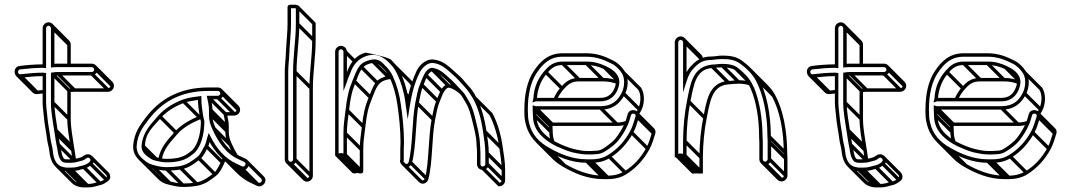

<svg xmlns="http://www.w3.org/2000/svg" viewBox="-20 -708 4634 831"><path d="M168.2 -393.5H167C131 -393.5 101.2 -390.1 69.1 -386.5C65 -386 63 -386.9 61.3 -388.6C55.5 -394.5 57.7 -406.2 67 -407.6C99.2 -411.1 131.2 -414.4 166.1 -414.5C172.5 -412.9 171 -413.5 179.5 -413.4V-586C179.5 -590.9 185.1 -596.5 190 -596.5C194.9 -596.5 200.5 -590.9 200.5 -586V-415.8C209.9 -416.6 220.1 -417.5 230 -417.5H377C383.2 -417.5 387.5 -412.4 387.5 -406C387.5 -400.4 382 -396.5 377 -396.5H231C221.3 -396.5 210 -394.9 200.5 -393.3L200.5 -264C200.5 -221.4 209.4 -179.3 214.6 -142.8L217.1 -127.8C219.9 -111.2 221 -97.1 224.7 -80.4C230 -60.7 229.8 -31.2 244.1 -13.4C249.9 -5.6 258.5 -3.5 269 -3.5H288C308.6 -3.5 320 -9.8 334.5 -12.6C352.4 -16.4 357.3 -33.1 367.9 -22.4C382.7 -7.8 347.2 6.1 340.4 7.7C318.4 12.1 311.6 17.5 288 17.5H267.3C225.8 13.6 212.3 -13.2 208.5 -55.7C206.5 -75.2 200.5 -90.8 198.5 -107.9C194.3 -142.5 187.2 -172.1 184.5 -207.6C183.1 -225.3 179.5 -246.8 179.5 -264V-392.4L172.1 -392.5C171.9 -392.5 169.2 -393.2 168.2 -393.5ZM377 -432.5H230C225.1 -432.5 220.5 -432.4 215.5 -432.1V-586C215.5 -599.6 203.6 -611.5 190 -611.5C176.4 -611.5 164.5 -599.6 164.5 -586V-429.5C128.1 -429.2 97.5 -426.6 65.1 -422.5C31.3 -418.2 39.4 -367.1 71 -371.6C102.1 -375 129.4 -378.3 164.5 -378.5V-264C164.5 -245 168.2 -223.2 169.5 -206.4C172.3 -169.7 179.6 -139.5 183.6 -106.1C185.9 -86.8 191.9 -71 193.5 -54.3C197.9 -6.2 217.7 27.6 266.7 32.5H288C314.5 32.5 324 26.5 343.6 22.3C358.1 19.2 366.5 11.6 375 6.4C397.2 -7.5 383.7 -36.3 366 -39.8C348.1 -43.4 337.9 -28.9 331.3 -27.3C314.7 -23.2 305 -18.5 288 -18.5H269C260.5 -18.5 259.2 -19.1 257.3 -20.9C245.9 -32.4 245.8 -60 239.3 -83.8C235.8 -99.3 234.8 -112.9 231.9 -130.2L229.4 -145.1C224.2 -181.9 215.5 -223.6 215.5 -264L215.5 -380.5C220.1 -381.1 226.1 -381.5 231 -381.5H377C391 -381.5 402.5 -393.8 402.5 -407.5C402.5 -421.4 390.7 -432.5 377 -432.5ZM244.7 -12.7 248.8 -8.5 259.5 -19.2 255.3 -23.3ZM226.7 -76.7 296.6 -6.8 307.2 -17.4 237.3 -87.3ZM219.2 -123.7 289.9 -53 300.5 -63.6 229.8 -134.3ZM216.7 -138.7 287.4 -68 298 -78.6 227.3 -149.3ZM202.7 -258.7 273.4 -188 284 -198.6 213.3 -269.3ZM202.7 -381.7 273.4 -311 284 -321.6 213.3 -392.3ZM225.7 -383.7 296.4 -313 307 -323.6 236.3 -394.3ZM371.7 -383.7 442.4 -313 453 -323.6 382.3 -394.3ZM389.7 -402.2 460.4 -331.5 471 -342.1 400.3 -412.8ZM202.7 -580.7 273.4 -510 284 -520.6 213.3 -591.3ZM64.7 -373.7 135.4 -303 146 -313.6 75.3 -384.3ZM161.7 -380.7 166.7 -375.7 177.3 -386.3 172.3 -391.3ZM261.7 30.3 332.4 101 343 90.4 272.3 19.7ZM282.7 30.3 353.4 101 364 90.4 293.3 19.7ZM336.7 20.3 407.4 91 418 80.4 347.3 9.7ZM365.7 5.3 436.4 76 447 65.4 376.3 -5.3ZM367.9 -22.4 438.7 48.3C453.3 63 417.9 76.8 411.1 78.4C389.1 82.8 382.3 88.2 358.7 88.2H338C319.6 88.2 309 81.1 300.3 72.4L229.6 1.7L219 12.3L289.7 83C301.5 94.8 317 101.2 337.4 103.2H358.7C385.2 103.2 394.7 97.2 414.3 93C428.8 90 437.2 82.3 445.7 77.1C461.4 67.2 459.2 47.7 449.2 37.7L378.5 -33ZM171.3 -319.1C160.8 -318.1 150.6 -317 139.8 -315.7C135.7 -315.3 133.7 -316.2 132.1 -317.9L61.3 -388.6L50.7 -378L121.5 -307.3C126.3 -302.4 133.7 -299.9 141.7 -300.9C152 -302.1 162.5 -303.2 172.8 -304.2ZM197.2 -593.2 267.9 -522.4C270 -520.3 271.2 -517.5 271.2 -515.3V-425H286.2V-515.3C286.2 -522.3 283 -528.5 278.5 -533L207.8 -603.8ZM271.2 -322.6V-193.3C271.2 -150.7 280.1 -108.6 285.3 -72.1L287.8 -57.1C290.5 -40.8 291.6 -27 295.2 -10.7L309.8 -13.8C306.5 -29 305.5 -42.5 302.6 -59.5L300.1 -74.4C294.9 -111.2 286.2 -152.8 286.2 -193.3V-309.8C290.9 -310.4 296.9 -310.8 301.7 -310.8H447.7C461.7 -310.8 473.2 -323.1 473.2 -336.8C473.2 -343.7 470.3 -349.8 465.9 -354.2L395.2 -424.9L384.6 -414.3L455.3 -343.6C457.2 -341.7 458.2 -339.3 458.2 -336.8C458.2 -331.2 452.7 -325.8 447.7 -325.8H301.7C292 -325.8 280.7 -324.2 271.2 -322.6Z M771.5 -277.1C733.6 -263 692.9 -239.1 666.3 -208.9C634.9 -171.6 597.8 -139.3 592.5 -75.4V-75C592.5 -46.4 616 -32 632.6 -20.9C645.8 -12.1 665.5 -10.4 676.2 -7.7C684.5 -6 693.2 -5.5 701 -5.5C743.2 -5.5 775.4 -12 801.5 -31L821.9 -46.3C851.4 -75.8 864.5 -129.3 864.5 -183V-184.2C859.6 -199 856.3 -225.9 854.4 -240.1C852.5 -251.8 851.5 -266.2 851.5 -284V-292.6C822.6 -288.5 796.2 -286.3 771.5 -277.1ZM836.6 -275.3C836.9 -261.5 838.1 -248.1 839.6 -237.9C841.5 -224.9 843.8 -200.5 849.5 -181.8C849.1 -131.4 836.5 -82.6 812.1 -57.7L792.5 -43C770.3 -26.9 741.8 -20.5 701 -20.5C694 -20.5 688.3 -20.6 679.6 -22.3C667.7 -24.8 646.7 -28.8 641.7 -32.9C627.6 -44.2 607.5 -50.3 607.5 -74.6C607.5 -132.7 644.4 -160.4 677.7 -199.1C700.9 -226.1 739.2 -249 776.5 -262.9C794.5 -269.7 814.8 -272 836.6 -275.3ZM923 -329.5H883C752.8 -329.5 669.7 -275.5 612 -200.6C586.6 -167.5 561.2 -134.8 556.5 -79.6C554 -48.9 568.6 -28.2 583.8 -13C599.3 2.5 613.7 14.9 642.4 21.3C659.6 25.2 679.5 30.5 701 30.5C722.7 30.5 742.6 28.9 762.4 25.4C798.5 18.9 822.4 -0.8 844.6 -18.1C860.6 -30.5 871.7 -54.3 879.7 -71.7C883.5 -78.7 885 -84.5 887.2 -92.8C913.2 -47.1 949.4 -7 998.9 14.8L1021.9 25.8C1053.2 39.3 1071.2 -8.8 1043.1 -20.8L1020.1 -31.8C967.5 -54.4 936.7 -102.6 912.8 -155.1C903.8 -175.1 899.5 -186.6 899.5 -211V-231C899.5 -249.2 896.7 -261.8 893.2 -278.5H923C936.4 -278.5 948.5 -289.3 948.5 -303.5C948.5 -317.3 936.9 -329.5 923 -329.5ZM884.5 -231V-211C884.5 -184.5 890 -169.3 899.2 -148.9C924 -94.2 958 -42.1 1013.9 -18.2L1036.9 -7.2C1049.8 -1.7 1038.9 16.8 1028.1 12.2L1005.1 1.2C952.8 -21.9 917.1 -65.5 891.7 -116.3L883.6 -132.5L877.9 -115.4C873.2 -101.2 871.3 -87.7 866.4 -78.6C857.4 -61.9 847 -39.4 835.4 -29.9C812.6 -12.8 791.4 4.9 759.7 10.6C740.9 14 722.1 15.5 701 15.5C681.2 15.5 663.2 11.7 646.1 6.8C626.2 1.8 617.8 -3.7 602.7 -15.9C585 -30.1 569.3 -48.7 571.5 -78.4C576.1 -129 598.4 -158.2 623.9 -191.4C679.3 -263.4 757.4 -314.5 883 -314.5H923C928.3 -314.5 933.5 -308.8 933.5 -303.5C933.5 -298.3 928.6 -293.5 923 -293.5H874.8C879.1 -272.4 884.5 -252.9 884.5 -231ZM900.7 -146.7 971.4 -76 982 -86.6 911.3 -157.3ZM886.7 -205.7 957.4 -135 968 -145.6 897.3 -216.3ZM886.7 -225.7 957.4 -155 968 -165.6 897.3 -236.3ZM878.7 -280.7 949.4 -210 960 -220.6 889.3 -291.3ZM917.7 -280.7 988.4 -210 999 -220.6 928.3 -291.3ZM935.7 -298.2 1006.4 -227.5 1017 -238.1 946.3 -308.8ZM638.7 19.3 709.4 90 720 79.4 649.3 8.7ZM695.7 28.3 766.4 99 777 88.4 706.3 17.7ZM755.7 23.3 826.4 94 837 83.4 766.3 12.7ZM834.7 -18.7 905.4 52 916 41.4 845.3 -29.3ZM867.7 -69.7 938.4 1 949 -9.6 878.3 -80.3ZM996.7 13.3 1067.4 84 1078 73.4 1007.3 2.7ZM1019.7 24.3 1090.4 95 1101 84.4 1030.3 13.7ZM594.7 -69.7 649.8 -14.6 660.4 -25.2 605.3 -80.3ZM666.7 -198.7 737.4 -128 748 -138.6 677.3 -209.3ZM768.7 -264.7 839.4 -194 850 -204.6 779.3 -275.3ZM850.6 -208.7C847.8 -207.9 845 -207.1 842.2 -206.4C804.9 -190.6 763.7 -168.4 737 -138.2C707.4 -103 674.4 -73.4 664.9 -17.5L679.7 -15C688.3 -65.6 717.5 -92.4 748.4 -128.4C771.6 -155.4 810.4 -177 847.2 -192.2C848.7 -192.8 852.1 -193.6 854.4 -194.2ZM1040.1 -5.1 1110.8 65.6C1118.6 73.4 1108 86.8 1098.8 82.9L1075.8 71.9C1053 61 1032.9 47.5 1015.4 30L944.7 -40.7L934.1 -30.1L1004.8 40.6C1023.4 59.2 1045.1 74.8 1069.6 85.5L1092.6 96.5C1116.1 106.6 1142.2 75.8 1121.4 55L1050.7 -15.7ZM943.4 -26C941.6 -19 939.8 -12.8 937.1 -7.9C928.1 8.8 917.7 31.3 906.1 40.8C883.3 57.9 862.1 75.6 830.4 81.3C811.6 84.7 792.8 86.2 771.7 86.2C751.8 86.2 733.9 81.3 716.4 77.4C697.3 73.2 688.2 65.3 673.5 55L603.3 -15.3L592.7 -4.7L663.9 66.5C676.4 79 688.3 86.4 713.1 92C730.3 96 750.2 101.2 771.7 101.2C793.4 101.2 813.4 99.6 833.1 96.1C869.2 89.6 893.1 69.9 915.3 52.6C931.3 40.2 942.4 16.4 950.4 -1C954.1 -7.8 956.1 -15 958 -22.2ZM955.2 -160.3 955.2 -140.3C955.2 -113.8 960.7 -98.6 969.9 -78.2C977.8 -60.8 986.6 -43.8 996.7 -27.8L1009.3 -35.9C999.7 -51 991.2 -67.5 983.5 -84.4C974.6 -104.4 970.2 -115.9 970.2 -140.3L970.2 -160.3C970.2 -178.4 967.4 -191.1 963.9 -207.8H993.7C1007.1 -207.8 1019.2 -218.6 1019.2 -232.8C1019.2 -240 1016 -246.5 1011.4 -251.2L940.6 -321.9L930 -311.3L1000.8 -240.6C1002.9 -238.4 1004.2 -235.5 1004.2 -232.8C1004.2 -227.6 999.3 -222.8 993.7 -222.8H945.5C949.8 -201.7 955.2 -182.2 955.2 -160.3Z M1227.5 -18V-397C1227.5 -419.7 1230.3 -439.6 1231.5 -462.6L1233.5 -500.6C1235.3 -534.9 1239.5 -569.6 1239.5 -604V-672.1C1242.8 -672.4 1245.5 -672.5 1250 -672.5C1254.5 -672.5 1259.6 -672.2 1260.5 -672.1L1260.5 -604C1260.5 -535.6 1248.5 -466.9 1248.5 -397L1248.5 -18C1248.5 -13.1 1242.9 -7.5 1238 -7.5C1233.1 -7.5 1227.5 -13.1 1227.5 -18ZM1238 7.5C1251.6 7.5 1263.5 -4.4 1263.5 -18L1263.5 -397C1263.5 -465.2 1275.5 -533.9 1275.5 -604L1275.5 -680.5C1268.6 -687.5 1262.9 -687.5 1250 -687.5C1242.8 -687.5 1224.6 -690.6 1224.5 -677V-604C1224.5 -570.8 1220.4 -536.3 1218.5 -501.4L1216.5 -463.4C1215.3 -441.2 1212.5 -420.9 1212.5 -397V-18C1212.5 -4.4 1224.4 7.5 1238 7.5ZM1232.7 5.3 1303.4 76 1314 65.4 1243.3 -5.3ZM1250.7 -12.7 1321.4 58 1332 47.4 1261.3 -23.3ZM1250.7 -391.7 1321.4 -321 1332 -331.6 1261.3 -402.3ZM1262.7 -598.7 1333.4 -528 1344 -538.6 1273.3 -609.3ZM1262.7 -671.7 1331.2 -603.2 1331.2 -533.3C1331.2 -464.9 1319.2 -396.2 1319.2 -326.3L1319.2 52.7C1319.2 57.6 1313.6 63.2 1308.7 63.2C1306.5 63.2 1303.7 62 1301.6 59.9L1230.8 -10.8L1220.2 -0.2L1291 70.5C1295.5 75 1301.7 78.2 1308.7 78.2C1322.3 78.2 1334.2 66.3 1334.2 52.7L1334.2 -326.3C1334.2 -394.5 1346.2 -463.2 1346.2 -533.3L1346.2 -609.4L1273.3 -682.3Z M2044.5 -45V2C2044.5 16.2 2055.2 27.5 2069.5 27.5C2083.5 27.5 2095.5 16.7 2095.5 2V-45C2095.5 -80.5 2089.5 -109.7 2085.4 -140C2078.3 -193.6 2062.4 -248.1 2040.6 -288.5C2034.1 -301.6 2021.3 -322.5 2009.3 -334.4C1998.8 -344.9 1986.9 -361.3 1973.6 -374.6C1970 -378.2 1946 -399.6 1946 -399.6C1923.7 -419.6 1896.1 -447.1 1854.6 -450.5C1821.4 -453.2 1793.8 -424 1783.1 -401.1C1767.5 -367.4 1754.8 -332.1 1745.8 -290C1737.2 -338.4 1717.8 -398 1689.7 -430.9C1684.8 -436.6 1679.4 -442.6 1673.6 -448.4C1659.5 -462.5 1562.1 -480.2 1562.1 -480.2C1518.8 -468.7 1496 -435.9 1481.5 -395.3V-484C1481.5 -498.1 1470 -509.5 1456 -509.5C1442.1 -509.5 1430.5 -498.3 1430.5 -484V-38C1430.5 -23.3 1452.4 -29.6 1456 -30.3C1456 -30.3 1481.5 -21.2 1481.5 -38V-131C1481.5 -169.7 1485.5 -184.2 1490.5 -229.2C1496.6 -284.6 1503.4 -314.5 1519.9 -354.1C1537.4 -396 1542.9 -428.3 1594.1 -435.6C1610.7 -438.3 1615.4 -431.8 1629.1 -420.3C1644.1 -406.5 1657.4 -393 1666.2 -372.9C1683.2 -336.8 1694.3 -296.4 1700.6 -251C1707.7 -199.7 1713.5 -148.1 1713.5 -92.2C1712.8 -80.1 1712.5 -69.5 1712.5 -60V-17C1709 -9.7 1713 -0.4 1720 6.6C1737.2 23.9 1758.3 14.8 1763.2 -3.6C1782.2 -74.8 1777.6 -185.2 1792.4 -260.6C1799.4 -296.4 1802.4 -314.3 1811.9 -338.1C1817.6 -350.6 1824 -369.6 1829.5 -379.3C1833.4 -385.9 1842.2 -398.4 1850.5 -399.5C1876.2 -394.9 1892.9 -378.6 1912 -361.4C1932.9 -344.3 1953.7 -318.7 1971.7 -300.7C1979.5 -292.9 1989.2 -274.1 1996.6 -262.1C2009.3 -241.6 2017.4 -213.3 2024.2 -184.3C2031.5 -152.9 2042.5 -116.3 2042.5 -82V-81.6C2043.8 -70.4 2044.5 -57.3 2044.5 -45ZM1466.5 -484V-313.9L1481 -352.3C1483 -357.6 1485 -363.6 1486.1 -367.5L1496 -391.3C1508.1 -427.5 1530.8 -454.3 1566.2 -465.8C1618.3 -482.8 1652.4 -451.2 1678.3 -421.1C1700.8 -394.8 1719.4 -341.3 1728.7 -299.4C1731.3 -287.7 1733.6 -273.4 1735.6 -256L1744.7 -191.9L1752.4 -241.9C1762 -304 1774.8 -350.9 1796.7 -394.7C1806.2 -412.5 1827.7 -437.4 1853.4 -435.5C1888.4 -432.3 1913.2 -409 1936 -388.4C1956.4 -371.7 1979.6 -345.1 1996.5 -325.9C2006.1 -314.9 2019.4 -295.6 2027.5 -281.2C2049.3 -242.4 2063.6 -190 2070.6 -138C2074.7 -107 2080.5 -78.8 2080.5 -45V2C2080.5 8 2075.9 12.5 2069.5 12.5C2063.3 12.5 2059.5 8.3 2059.5 2V-45C2059.5 -57.5 2057.8 -71.6 2057.5 -82.4C2056.4 -120.8 2046 -157 2038.8 -187.7C2032 -216.9 2023.6 -247 2009.4 -269.9C2002.5 -281 1992.9 -300.8 1982.3 -311.3C1965.1 -328.5 1942.9 -355.9 1921.7 -372.9C1903.5 -389.2 1883.9 -409.5 1851.6 -414.5H1851C1833.6 -414.5 1820.2 -395.3 1816.2 -386.3C1809.1 -373.3 1802.8 -355.6 1798.1 -344C1787.7 -318.3 1784.8 -299.2 1777.6 -263.4C1762.5 -185.4 1766.8 -75 1748.8 -7.4C1746.8 -0.2 1740.7 6.1 1732.2 -2.4C1728.8 -5.6 1725.8 -10.2 1726 -10.5C1726.5 -11.2 1727 -11.9 1727.5 -12.6L1727.5 -60C1727.5 -69.2 1727.8 -79.7 1728.5 -91.6L1728.5 -91.8V-92C1728.5 -149.2 1722.6 -201.3 1715.4 -253C1708.9 -299.7 1697.3 -341.2 1679.8 -379.1C1672 -396.2 1661.8 -409.4 1650.1 -421C1636.1 -435 1620.4 -455.2 1591.8 -450.4C1572 -447.6 1548.8 -438.7 1537 -423.5C1521.9 -404.1 1514.9 -381.1 1506.1 -359.9C1489.1 -319.2 1481.7 -286.5 1475.5 -230.8C1470.7 -187 1466.5 -170.6 1466.5 -131V-43.8C1459.1 -44.7 1459.4 -44.9 1456 -45.7C1453.5 -45.1 1450.6 -44.4 1445.5 -43.8V-484C1445.5 -489.9 1450.3 -494.5 1456 -494.5C1461.7 -494.5 1466.5 -489.8 1466.5 -484ZM1450.7 -32.7 1521.4 38 1532 27.4 1461.3 -43.3ZM1468.7 -32.7 1539.4 38 1550 27.4 1479.3 -43.3ZM1468.7 -125.7 1539.4 -55 1550 -65.6 1479.3 -136.3ZM1477.7 -224.7 1548.4 -154 1559 -164.6 1488.3 -235.3ZM1507.7 -351.7 1578.4 -281 1589 -291.6 1518.3 -362.3ZM1537.7 -413.7 1608.4 -343 1619 -353.6 1548.3 -424.3ZM1587.7 -437.7 1658.4 -367 1669 -377.6 1598.3 -448.3ZM1628.7 -420.7 1647.9 -401.5 1658.5 -412.1 1639.3 -431.3ZM1750.7 -0.2 1821.4 70.5 1832 59.9 1761.3 -10.8ZM1779.7 -256.7 1850.4 -186 1861 -196.6 1790.3 -267.3ZM1799.7 -335.7 1870.4 -265 1881 -275.6 1810.3 -346.3ZM1817.7 -377.7 1888.4 -307 1899 -317.6 1828.3 -388.3ZM1845.7 -401.7 1916.4 -331 1927 -341.6 1856.3 -412.3ZM1911.7 -361.7 1954.7 -318.7 1965.3 -329.3 1922.3 -372.3ZM2082.7 7.3 2153.4 78 2164 67.4 2093.3 -3.3ZM2082.7 -39.7 2153.4 31 2164 20.4 2093.3 -50.3ZM2072.7 -133.7 2143.4 -63 2154 -73.6 2083.3 -144.3ZM1737.7 -251.7 1741.3 -248 1752 -258.7 1748.3 -262.3ZM1730.7 -295.7 1747.1 -279.3 1757.7 -289.9 1741.3 -306.3ZM1468.7 -478.7 1510.3 -437 1521 -447.7 1479.3 -489.3ZM1678.7 -420.7 1749.2 -350.2C1754.1 -345.3 1756.4 -341 1759.9 -335.2L1772.7 -343.1C1768.8 -349.4 1764.6 -355.2 1760.2 -360.4L1689.3 -431.3ZM2028.7 -279.7 2098.6 -209.8C2119.4 -170.5 2134.4 -119 2141.3 -67.3C2145.4 -36.3 2151.2 -8 2151.2 25.7V72.7C2151.2 78.2 2147.2 81.9 2143 82.9L2074.8 14.7L2064.2 25.3L2137.1 98.2H2140.2C2154.2 98.2 2166.2 87.4 2166.2 72.7V25.7C2166.2 -9.8 2160.2 -39 2156.1 -69.3C2149 -123.2 2133 -178.3 2110.8 -218.8L2039.3 -290.3ZM1982.1 -311.5C1966.4 -325.6 1948.8 -339 1922.3 -343.8H1921.7C1904.3 -343.8 1891.4 -324.4 1887 -315.6C1880.3 -302.5 1874 -284.8 1868.9 -273.4C1858.8 -248.1 1855.4 -228.1 1848.3 -192.7C1833.2 -114.7 1837.5 -4.3 1819.5 63.3C1817.6 70.4 1811.4 76.7 1803 68.4L1732.3 -2.3L1721.7 8.3L1792.4 79C1809.6 96.2 1829.7 83 1834 67.1C1853 -4.1 1848.3 -114.5 1863.1 -189.8C1870.1 -225.7 1873.1 -243.6 1882.6 -267.3C1888.3 -279.8 1894.7 -298.9 1900.2 -308.6C1904.1 -315.2 1912.9 -327.7 1921.2 -328.8C1941.6 -325.1 1957.1 -313.7 1972.1 -300.3ZM1675.2 -380.3C1671.3 -380.6 1667 -380.3 1662.6 -379.7C1642.7 -376.8 1619.5 -368 1607.7 -352.8C1592.6 -333.3 1585.6 -310.4 1576.8 -289.2C1559.8 -248.5 1552.5 -215.8 1546.3 -160.1C1541.4 -116.3 1537.2 -99.9 1537.2 -60.3V26.9C1529.8 26 1530.1 25.9 1526.7 25C1525 25.4 1516.2 27.1 1513.2 27.1L1443.7 -42.4L1433.1 -31.8L1503.8 38.9C1511.2 46.3 1523.3 41.1 1526.7 40.4C1526.7 40.4 1552.2 49.5 1552.2 32.7V-60.3C1552.2 -99 1556.2 -113.5 1561.2 -158.5C1567.3 -213.9 1574.1 -243.8 1590.6 -283.4C1608.1 -325.3 1613.6 -357.5 1664.8 -364.9C1668.5 -365.5 1671.3 -365.6 1673.8 -365.3Z M2288.5 -282.1C2288.5 -281.8 2288.3 -280.2 2287.7 -277.8L2284.4 -264.5L2297.4 -268.9C2298.8 -269.4 2299.4 -269.5 2299.4 -269.5H2579C2616.2 -269.5 2640.1 -290.5 2651.8 -316.8C2656.3 -326.9 2661.2 -342.7 2660.5 -355.7C2658.4 -393.1 2623.9 -411.4 2599.7 -422.8C2576.4 -433.7 2551.4 -441.5 2518 -441.5L2415 -441.5C2374.9 -441.5 2354.4 -421.8 2336.3 -400.9C2310.5 -371.1 2291.3 -333.3 2288.5 -282.1ZM2303.8 -284.5C2308.1 -329.8 2323.9 -363.6 2347.7 -391.1C2365.1 -411.3 2380.9 -426.5 2415 -426.5L2518 -426.5C2549.1 -426.5 2571.3 -419.6 2593.3 -409.2C2613.8 -399.6 2645.5 -384.8 2645.5 -355V-354.2C2647.1 -345.9 2641.6 -331 2638.2 -323.2C2628.6 -301 2610.3 -284.5 2579 -284.5ZM2539 -54.5H2519C2513.2 -54.5 2508.4 -54.8 2504 -55.4C2473.6 -59.2 2446.6 -66.6 2421.9 -76.9C2399.5 -86.3 2375.3 -97.4 2358.5 -110C2329.4 -131.8 2301.5 -158.6 2301.5 -208V-208.3C2300.6 -217.1 2300.5 -224.5 2300.5 -233.5H2579C2636 -233.5 2665.7 -263.4 2684.8 -300.7C2698.8 -328.3 2702.4 -369.4 2684.9 -397.9C2673.1 -417.2 2655 -435.4 2634.4 -445.7C2602 -461.9 2567.2 -477.5 2518 -477.5H2415C2349.8 -477.5 2315.5 -437.9 2290.8 -401.2C2262.5 -359.2 2249.5 -302 2249.5 -233C2249.5 -212.7 2249.6 -192.4 2254.7 -175.1C2267.6 -116.7 2304.2 -80.8 2349.8 -55C2394 -30 2451.2 -3.5 2519 -3.5H2539C2572.1 -3.5 2597.8 -10.7 2620.1 -24.7C2662.8 -51.5 2695.3 -87.8 2719.5 -131.3C2731.7 -153.1 2737.7 -176.5 2745.2 -199.8C2748.3 -209.5 2745.3 -218.1 2739.6 -223.8C2728.1 -235.3 2702.9 -235.3 2696.8 -214.2C2692.7 -201.8 2689.3 -186.6 2684.2 -175C2673.3 -150.6 2658.3 -126.3 2642.2 -106.7C2636.3 -99.6 2619.9 -85.2 2609.7 -78.2C2592 -65.9 2581 -55.5 2557 -55.5H2556.5C2551.4 -54.8 2545.6 -54.5 2539 -54.5ZM2285.5 -233C2285.5 -224.8 2286.5 -216.3 2286.5 -207.4C2286.5 -168.8 2303.2 -140.5 2323.8 -119.9C2348.9 -94.8 2380 -77 2416.3 -63C2442.6 -51 2470.9 -44.5 2502 -40.6C2507 -39.9 2512.8 -39.5 2519 -39.5H2539C2545.6 -39.5 2552.8 -40.4 2557.4 -40.5C2588.1 -41.4 2601.5 -55.1 2618 -65.7C2627.7 -72.1 2646.1 -87.6 2653.8 -97.2C2670.9 -117.8 2686.5 -143.4 2697.9 -169C2703.9 -182.5 2707.3 -198.3 2711.1 -209.6C2714.5 -220.9 2734.6 -217.3 2730.8 -204.2C2723 -180.8 2717.6 -157.8 2706.5 -138.7C2683.1 -95.8 2652.7 -62.9 2611.9 -37.3C2593.9 -26 2571 -18.5 2539 -18.5H2519C2455.1 -18.5 2400.5 -43.5 2357.2 -68C2314.8 -92 2281 -124 2269.3 -178.6C2267.7 -187 2265.5 -195.4 2265.5 -206V-206.3L2265.5 -206.5C2264.8 -215.7 2264.5 -224.5 2264.5 -233C2264.5 -299.4 2277.1 -354.6 2303.2 -392.8C2328.5 -429.9 2357.7 -462.5 2415 -462.5H2518C2563.9 -462.5 2595.7 -448.3 2627.6 -432.3C2645.4 -423.4 2661.9 -406.9 2672.1 -390.1C2685.5 -368.2 2683.3 -331.9 2671.2 -307.2C2654 -272.1 2627.9 -248.5 2579 -248.5H2299C2297.8 -248.5 2296.7 -248.7 2295.4 -249.1L2285.5 -252.5ZM2573.7 -235.7 2644.4 -165 2655 -175.6 2584.3 -246.3ZM2672.7 -298.7 2743.4 -228 2754 -238.6 2683.3 -309.3ZM2348.2 -56.2 2418.9 14.5 2429.5 3.9 2358.8 -66.8ZM2513.7 -5.7 2584.4 65 2595 54.4 2524.3 -16.3ZM2533.7 -5.7 2604.4 65 2615 54.4 2544.3 -16.3ZM2610.7 -25.7 2681.4 45 2692 34.4 2621.3 -36.3ZM2707.7 -129.7 2778.4 -59 2789 -69.6 2718.3 -140.3ZM2732.7 -196.7 2803.4 -126 2814 -136.6 2743.3 -207.3ZM2288.7 -202.7 2359.4 -132 2370 -142.6 2299.3 -213.3ZM2290.7 -276.7 2295.7 -271.7 2306.3 -282.3 2301.3 -287.3ZM2336.7 -390.7 2407.4 -320 2418 -330.6 2347.3 -401.3ZM2409.7 -428.7 2480.4 -358 2491 -368.6 2420.3 -439.3ZM2512.7 -428.7 2583.4 -358 2594 -368.6 2523.3 -439.3ZM2591.2 -410.7 2647.5 -354.4 2658.1 -365 2601.8 -421.3ZM2656.2 -358.2C2636.8 -365.8 2615.4 -370.8 2588.7 -370.8L2485.7 -370.8C2445.6 -370.8 2425.3 -351 2407 -330.2C2393.9 -315.3 2383.8 -298.9 2375.6 -280L2389.4 -274C2396.8 -291.2 2406.5 -306.9 2418.4 -320.4C2436 -340.4 2451.6 -355.8 2485.7 -355.8L2588.7 -355.8C2613.6 -355.8 2632.8 -351.3 2650.7 -344.3ZM2287.7 -227.7 2356.2 -159.2C2356.3 -150.2 2357.2 -144.7 2357.2 -136.7C2357.2 -119 2361.1 -101.8 2367.2 -87.9L2380.9 -94C2375.5 -106.2 2372.2 -120.3 2372.2 -137.3V-137.6L2372.2 -137.9C2371.5 -146.3 2371.2 -154.5 2371.2 -162.3V-165.4L2298.3 -238.3ZM2729 -213.2 2799.7 -142.5C2801.6 -140.6 2803 -137.8 2801.5 -133.5C2793.9 -110 2788.3 -87.1 2777.2 -68C2754.3 -26 2723.4 9 2682.6 33.4C2664.4 44.3 2641.7 52.2 2609.7 52.2H2589.7C2525.9 52.2 2471.3 27.2 2427.9 2.7C2410.4 -7.2 2394.4 -18.5 2381 -32L2310.2 -102.7L2299.6 -92.1L2370.3 -21.4C2385 -6.7 2402.2 5.4 2420.5 15.8C2464.7 40.7 2521.9 67.2 2589.7 67.2H2609.7C2642.8 67.2 2668.5 60 2690.8 46C2733.5 19.2 2766 -17.1 2790.2 -60.6C2802.4 -82.4 2808.4 -105.8 2815.9 -129.1C2819 -138.8 2816 -147.4 2810.3 -153.1L2739.6 -223.8ZM2673.2 -388.7 2743.3 -318.6C2756.4 -295.5 2752.9 -261.1 2742 -236.5C2738.7 -229.2 2735.4 -225 2731.5 -219.5L2743.7 -210.9C2748 -216.9 2751.8 -223.2 2755.3 -229.7C2769.7 -257 2771.8 -300.8 2755.1 -328L2683.8 -399.3ZM2690.7 -185.3C2679.3 -180.6 2665.9 -177.8 2649.7 -177.8H2372.8L2304.3 -246.3L2293.7 -235.7L2366.6 -162.8H2649.7C2667.7 -162.8 2683.1 -165.9 2696.5 -171.5Z M2936.5 -525V-307.8L2951.2 -354.8C2960.3 -384.2 2968.7 -399.1 2987.3 -417.7C3006.4 -436.8 3023.3 -448.5 3060 -448.5H3060.3C3078.4 -450.6 3090.7 -452.5 3106 -452.5C3138.4 -452.5 3162.9 -447.3 3181.8 -433.8C3209 -414.3 3233.5 -391.1 3250.5 -361.4C3283.6 -299.7 3301.5 -213.1 3301.5 -117V-116.7C3302.4 -108.3 3302.5 -100.1 3302.5 -93V-19C3302.5 -14 3297 -8.5 3291.5 -8.5C3286.1 -8.5 3281.5 -13.7 3281.5 -19V-93C3281.5 -100.4 3280.6 -108.8 3280.5 -116.3C3279.8 -197.8 3267.2 -269.7 3244 -327.8C3238.6 -339.8 3227.9 -360.1 3218.7 -370.9C3203.4 -388.4 3188.7 -403.1 3169.3 -417.2C3152.5 -428.4 3129.4 -431.5 3106 -431.5C3088.9 -431.5 3078 -428.5 3062 -428.5H3061.7C2975.8 -419 2967.5 -341.7 2953.2 -270C2942.9 -218.7 2936.5 -156.4 2936.5 -97V-42.5H2934.5C2931.6 -42.5 2929.1 -43 2926.7 -43.5L2915.5 -42.9V-525C2915.5 -529.9 2921.1 -535.5 2926 -535.5C2930.9 -535.5 2936.5 -529.9 2936.5 -525ZM2926 -550.5C2912.4 -550.5 2900.5 -538.6 2900.5 -525V-27.1L2925.3 -28.5C2926.2 -28.3 2931.6 -27.5 2934.5 -27.5H2951.5V-97C2951.5 -155.3 2957.8 -216.9 2967.9 -267C2982.5 -340.4 2990.8 -409 3062.2 -413.5C3079.7 -414.6 3091.3 -416.5 3106 -416.5C3128 -416.5 3148.7 -412.8 3160.7 -404.8C3178.5 -391.9 3193.1 -377.4 3207.3 -361.1C3214.2 -353.1 3224.8 -334.9 3230.2 -321.9C3253 -267.1 3265.5 -194.4 3265.5 -116V-115.7L3265.5 -115.4C3266.2 -107.6 3266.5 -100.1 3266.5 -93V-19C3266.5 -5.3 3277.6 6.5 3291.5 6.5C3305.2 6.5 3317.5 -5 3317.5 -19V-93C3317.5 -100.8 3316.6 -107 3316.5 -117.3C3315.7 -214.7 3298.6 -303.6 3263.6 -368.6C3244.6 -401.7 3219.7 -424.5 3190.3 -446.1C3168.2 -462.4 3140.6 -467.5 3106 -467.5C3088.8 -467.5 3076.8 -463.5 3059.7 -463.5C3019 -463.5 2997.2 -448.8 2976.7 -428.3C2965.9 -417.5 2958.6 -408.3 2951.5 -395.5V-525C2951.5 -538.6 2939.6 -550.5 2926 -550.5ZM2920.7 -30.7 2991.4 40 3002 29.4 2931.3 -41.3ZM2929.2 -29.7 2999.9 41 3010.5 30.4 2939.8 -40.3ZM2938.7 -29.7 3009.4 41 3020 30.4 2949.3 -40.3ZM2938.7 -91.7 3009.4 -21 3020 -31.6 2949.3 -102.3ZM2955.2 -263.2 3025.9 -192.5 3036.5 -203.1 2965.8 -273.8ZM3056.7 -415.7 3127.4 -345 3138 -355.6 3067.3 -426.3ZM3100.7 -418.7 3171.4 -348 3182 -358.6 3111.3 -429.3ZM3159.7 -405.7 3215 -350.3 3225.7 -361 3170.3 -416.3ZM3286.2 4.3 3356.9 75 3367.5 64.4 3296.8 -6.3ZM3304.7 -13.7 3375.4 57 3386 46.4 3315.3 -24.3ZM3304.7 -87.7 3375.4 -17 3386 -27.6 3315.3 -98.3ZM3303.7 -111.7 3374.4 -41 3385 -51.6 3314.3 -122.3ZM3251.7 -359.7 3322.4 -289 3333 -299.6 3262.3 -370.3ZM2938.7 -519.7 3009.4 -449 3020 -459.6 2949.3 -530.3ZM2933.2 -532.2 3003.9 -461.4C3006 -459.3 3007.2 -456.5 3007.2 -454.3V-447.3H3022.2V-454.3C3022.2 -461.3 3019 -467.5 3014.5 -472L2943.8 -542.8ZM3218.6 -402.5 3289.3 -331.8C3301.5 -319.6 3312.7 -306.2 3321.2 -290.7C3354.7 -229.2 3372.2 -142.4 3372.2 -46.3V-46L3372.2 -45.7C3372.9 -37.2 3373.2 -29.4 3373.2 -22.3V51.7C3373.2 56.7 3367.8 62.2 3362.2 62.2C3359.7 62.2 3357.3 61.2 3355.4 59.3L3284.7 -11.4L3274.1 -0.8L3344.8 69.9C3349.2 74.3 3355.3 77.2 3362.2 77.2C3375.9 77.2 3388.2 65.7 3388.2 51.7V-22.3C3388.2 -30.1 3387.3 -36.3 3387.2 -46.6C3386.4 -144 3369.6 -233.1 3334.3 -297.9C3324.9 -315.2 3312.9 -329.3 3299.9 -342.4L3229.2 -413.1ZM2997.4 27.2 2981.7 28 2913.3 -40.3 2902.7 -29.7 2975.8 43.4 2996 42.3C2996.9 42.4 3002.3 43.2 3005.2 43.2H3022.2V-26.3C3022.2 -84.6 3028.5 -146.1 3038.6 -196.3C3053.2 -269.7 3061.5 -338.2 3133 -342.8C3150.4 -343.9 3162 -345.8 3176.7 -345.8C3194.4 -345.8 3211.3 -343.6 3223.5 -338.3L3229.4 -352.1C3214.2 -358.6 3195.6 -360.8 3176.7 -360.8C3159.6 -360.8 3148.7 -357.8 3132.7 -357.8H3132.4L3132.1 -357.8C3046.7 -351.2 3037.7 -268.6 3023.9 -199.3C3013.6 -148 3007.2 -85.7 3007.2 -26.3V28.2H3005.2C3002.3 28.2 2999.8 27.8 2997.4 27.2Z M3597.2 -393.5H3596C3560 -393.5 3530.2 -390.1 3498.1 -386.5C3494 -386 3492 -386.9 3490.3 -388.6C3484.5 -394.5 3486.7 -406.2 3496 -407.6C3528.2 -411.1 3560.2 -414.4 3595.1 -414.5C3601.5 -412.9 3600 -413.5 3608.5 -413.4V-586C3608.5 -590.9 3614.1 -596.5 3619 -596.5C3623.9 -596.5 3629.5 -590.9 3629.5 -586V-415.8C3638.9 -416.6 3649.1 -417.5 3659 -417.5H3806C3812.2 -417.5 3816.5 -412.4 3816.5 -406C3816.5 -400.4 3811 -396.5 3806 -396.5H3660C3650.3 -396.5 3639 -394.9 3629.5 -393.3L3629.5 -264C3629.5 -221.4 3638.4 -179.3 3643.6 -142.8L3646.1 -127.8C3648.9 -111.2 3650 -97.1 3653.7 -80.4C3659 -60.7 3658.8 -31.2 3673.1 -13.4C3678.9 -5.6 3687.5 -3.5 3698 -3.5H3717C3737.6 -3.5 3749 -9.8 3763.5 -12.6C3781.4 -16.4 3786.3 -33.1 3796.9 -22.4C3811.7 -7.8 3776.2 6.1 3769.4 7.7C3747.4 12.1 3740.6 17.5 3717 17.5H3696.3C3654.8 13.6 3641.3 -13.2 3637.5 -55.7C3635.5 -75.2 3629.5 -90.8 3627.5 -107.9C3623.3 -142.5 3616.2 -172.1 3613.5 -207.6C3612.1 -225.3 3608.5 -246.8 3608.5 -264V-392.4L3601.1 -392.5C3600.9 -392.5 3598.2 -393.2 3597.2 -393.5ZM3806 -432.5H3659C3654.1 -432.5 3649.5 -432.4 3644.5 -432.1V-586C3644.5 -599.6 3632.6 -611.5 3619 -611.5C3605.4 -611.5 3593.5 -599.6 3593.5 -586V-429.5C3557.1 -429.2 3526.5 -426.6 3494.1 -422.5C3460.3 -418.2 3468.4 -367.1 3500 -371.6C3531.1 -375 3558.4 -378.3 3593.5 -378.5V-264C3593.5 -245 3597.2 -223.2 3598.5 -206.4C3601.3 -169.7 3608.6 -139.5 3612.6 -106.1C3614.9 -86.8 3620.9 -71 3622.5 -54.3C3626.9 -6.2 3646.7 27.6 3695.7 32.5H3717C3743.5 32.5 3753 26.5 3772.6 22.3C3787.1 19.2 3795.5 11.6 3804 6.4C3826.2 -7.5 3812.7 -36.3 3795 -39.8C3777.1 -43.4 3766.9 -28.9 3760.3 -27.3C3743.7 -23.2 3734 -18.5 3717 -18.5H3698C3689.5 -18.5 3688.2 -19.1 3686.3 -20.9C3674.9 -32.4 3674.8 -60 3668.3 -83.8C3664.8 -99.3 3663.8 -112.9 3660.9 -130.2L3658.4 -145.1C3653.2 -181.9 3644.5 -223.6 3644.5 -264L3644.5 -380.5C3649.1 -381.1 3655.1 -381.5 3660 -381.5H3806C3820 -381.5 3831.5 -393.8 3831.5 -407.5C3831.5 -421.4 3819.7 -432.5 3806 -432.5ZM3673.7 -12.7 3677.8 -8.5 3688.5 -19.2 3684.3 -23.3ZM3655.7 -76.7 3725.6 -6.8 3736.2 -17.4 3666.3 -87.3ZM3648.2 -123.7 3718.9 -53 3729.5 -63.6 3658.8 -134.3ZM3645.7 -138.7 3716.4 -68 3727 -78.6 3656.3 -149.3ZM3631.7 -258.7 3702.4 -188 3713 -198.6 3642.3 -269.3ZM3631.7 -381.7 3702.4 -311 3713 -321.6 3642.3 -392.3ZM3654.7 -383.7 3725.4 -313 3736 -323.6 3665.3 -394.3ZM3800.7 -383.7 3871.4 -313 3882 -323.6 3811.3 -394.3ZM3818.7 -402.2 3889.4 -331.5 3900 -342.1 3829.3 -412.8ZM3631.7 -580.7 3702.4 -510 3713 -520.6 3642.3 -591.3ZM3493.7 -373.7 3564.4 -303 3575 -313.6 3504.3 -384.3ZM3590.7 -380.7 3595.7 -375.7 3606.3 -386.3 3601.3 -391.3ZM3690.7 30.3 3761.4 101 3772 90.4 3701.3 19.7ZM3711.7 30.3 3782.4 101 3793 90.4 3722.3 19.7ZM3765.7 20.3 3836.4 91 3847 80.4 3776.3 9.7ZM3794.7 5.3 3865.4 76 3876 65.4 3805.3 -5.3ZM3796.9 -22.4 3867.7 48.3C3882.3 63 3846.9 76.8 3840.1 78.4C3818.1 82.8 3811.3 88.2 3787.7 88.2H3767C3748.6 88.2 3738 81.1 3729.3 72.4L3658.6 1.7L3648 12.3L3718.7 83C3730.5 94.8 3746 101.2 3766.4 103.2H3787.7C3814.2 103.2 3823.7 97.2 3843.3 93C3857.8 90 3866.2 82.3 3874.7 77.1C3890.4 67.2 3888.2 47.7 3878.2 37.7L3807.5 -33ZM3600.3 -319.1C3589.8 -318.1 3579.6 -317 3568.8 -315.7C3564.7 -315.3 3562.7 -316.2 3561.1 -317.9L3490.3 -388.6L3479.7 -378L3550.5 -307.3C3555.3 -302.4 3562.7 -299.9 3570.7 -300.9C3581 -302.1 3591.5 -303.2 3601.8 -304.2ZM3626.2 -593.2 3696.9 -522.4C3699 -520.3 3700.2 -517.5 3700.2 -515.3V-425H3715.2V-515.3C3715.2 -522.3 3712 -528.5 3707.5 -533L3636.8 -603.8ZM3700.2 -322.6V-193.3C3700.2 -150.7 3709.1 -108.6 3714.3 -72.1L3716.8 -57.1C3719.5 -40.8 3720.6 -27 3724.2 -10.7L3738.8 -13.8C3735.5 -29 3734.5 -42.5 3731.6 -59.5L3729.1 -74.4C3723.9 -111.2 3715.2 -152.8 3715.2 -193.3V-309.8C3719.9 -310.4 3725.9 -310.8 3730.7 -310.8H3876.7C3890.7 -310.8 3902.2 -323.1 3902.2 -336.8C3902.2 -343.7 3899.3 -349.8 3894.9 -354.2L3824.2 -424.9L3813.6 -414.3L3884.3 -343.6C3886.2 -341.7 3887.2 -339.3 3887.2 -336.8C3887.2 -331.2 3881.7 -325.8 3876.7 -325.8H3730.7C3721 -325.8 3709.7 -324.2 3700.2 -322.6Z M4024.5 -282.1C4024.5 -281.8 4024.3 -280.2 4023.7 -277.8L4020.4 -264.5L4033.4 -268.9C4034.8 -269.4 4035.4 -269.5 4035.4 -269.5H4315C4352.2 -269.5 4376.1 -290.5 4387.8 -316.8C4392.3 -326.9 4397.2 -342.7 4396.5 -355.7C4394.4 -393.1 4359.9 -411.4 4335.7 -422.8C4312.4 -433.7 4287.4 -441.5 4254 -441.5L4151 -441.5C4110.9 -441.5 4090.4 -421.8 4072.3 -400.9C4046.5 -371.1 4027.3 -333.3 4024.5 -282.1ZM4039.8 -284.5C4044.1 -329.8 4059.9 -363.6 4083.7 -391.1C4101.1 -411.3 4116.9 -426.5 4151 -426.5L4254 -426.5C4285.1 -426.5 4307.3 -419.6 4329.3 -409.2C4349.8 -399.6 4381.5 -384.8 4381.5 -355V-354.2C4383.1 -345.9 4377.6 -331 4374.2 -323.2C4364.6 -301 4346.3 -284.5 4315 -284.5ZM4275 -54.5H4255C4249.2 -54.5 4244.4 -54.8 4240 -55.4C4209.6 -59.2 4182.6 -66.6 4157.9 -76.9C4135.5 -86.3 4111.3 -97.4 4094.5 -110C4065.4 -131.8 4037.5 -158.6 4037.5 -208V-208.3C4036.6 -217.1 4036.5 -224.5 4036.5 -233.5H4315C4372 -233.5 4401.7 -263.4 4420.8 -300.7C4434.8 -328.3 4438.4 -369.4 4420.9 -397.9C4409.1 -417.2 4391 -435.4 4370.4 -445.7C4338 -461.9 4303.2 -477.5 4254 -477.5H4151C4085.8 -477.5 4051.5 -437.9 4026.8 -401.2C3998.5 -359.2 3985.5 -302 3985.5 -233C3985.5 -212.7 3985.6 -192.4 3990.7 -175.1C4003.6 -116.7 4040.2 -80.8 4085.8 -55C4130 -30 4187.2 -3.5 4255 -3.5H4275C4308.1 -3.5 4333.8 -10.7 4356.1 -24.7C4398.8 -51.5 4431.3 -87.8 4455.5 -131.3C4467.7 -153.1 4473.7 -176.5 4481.2 -199.8C4484.3 -209.5 4481.3 -218.1 4475.6 -223.8C4464.1 -235.3 4438.9 -235.3 4432.8 -214.2C4428.7 -201.8 4425.3 -186.6 4420.2 -175C4409.3 -150.6 4394.3 -126.3 4378.2 -106.7C4372.3 -99.6 4355.9 -85.2 4345.7 -78.2C4328 -65.9 4317 -55.5 4293 -55.5H4292.5C4287.4 -54.8 4281.6 -54.5 4275 -54.5ZM4021.5 -233C4021.5 -224.8 4022.5 -216.3 4022.5 -207.4C4022.5 -168.8 4039.2 -140.5 4059.8 -119.9C4084.9 -94.8 4116 -77 4152.3 -63C4178.6 -51 4206.9 -44.5 4238 -40.6C4243 -39.9 4248.8 -39.5 4255 -39.5H4275C4281.6 -39.5 4288.8 -40.4 4293.4 -40.5C4324.1 -41.4 4337.5 -55.1 4354 -65.7C4363.7 -72.1 4382.1 -87.6 4389.8 -97.2C4406.9 -117.8 4422.5 -143.4 4433.9 -169C4439.9 -182.5 4443.3 -198.3 4447.1 -209.6C4450.5 -220.9 4470.6 -217.3 4466.8 -204.2C4459 -180.8 4453.6 -157.8 4442.5 -138.7C4419.1 -95.8 4388.7 -62.9 4347.9 -37.3C4329.9 -26 4307 -18.5 4275 -18.5H4255C4191.1 -18.5 4136.5 -43.5 4093.2 -68C4050.8 -92 4017 -124 4005.3 -178.6C4003.7 -187 4001.5 -195.4 4001.5 -206V-206.3L4001.5 -206.5C4000.8 -215.7 4000.5 -224.5 4000.5 -233C4000.5 -299.4 4013.1 -354.6 4039.2 -392.8C4064.5 -429.9 4093.7 -462.5 4151 -462.5H4254C4299.9 -462.5 4331.7 -448.3 4363.6 -432.3C4381.4 -423.4 4397.9 -406.9 4408.1 -390.1C4421.5 -368.2 4419.3 -331.9 4407.2 -307.2C4390 -272.1 4363.9 -248.5 4315 -248.5H4035C4033.8 -248.5 4032.7 -248.7 4031.4 -249.1L4021.5 -252.5ZM4309.7 -235.7 4380.4 -165 4391 -175.6 4320.3 -246.3ZM4408.7 -298.7 4479.4 -228 4490 -238.6 4419.3 -309.3ZM4084.2 -56.2 4154.9 14.5 4165.5 3.9 4094.8 -66.8ZM4249.7 -5.7 4320.4 65 4331 54.4 4260.3 -16.3ZM4269.7 -5.7 4340.4 65 4351 54.4 4280.3 -16.3ZM4346.7 -25.7 4417.4 45 4428 34.4 4357.3 -36.3ZM4443.7 -129.7 4514.4 -59 4525 -69.6 4454.3 -140.3ZM4468.7 -196.7 4539.4 -126 4550 -136.6 4479.3 -207.3ZM4024.7 -202.7 4095.4 -132 4106 -142.6 4035.3 -213.3ZM4026.7 -276.7 4031.7 -271.7 4042.3 -282.3 4037.3 -287.3ZM4072.7 -390.7 4143.4 -320 4154 -330.6 4083.3 -401.3ZM4145.7 -428.7 4216.4 -358 4227 -368.6 4156.3 -439.3ZM4248.7 -428.7 4319.4 -358 4330 -368.6 4259.3 -439.3ZM4327.2 -410.7 4383.5 -354.4 4394.1 -365 4337.8 -421.3ZM4392.2 -358.2C4372.8 -365.8 4351.4 -370.8 4324.7 -370.8L4221.7 -370.8C4181.6 -370.8 4161.3 -351 4143 -330.2C4129.9 -315.3 4119.8 -298.9 4111.6 -280L4125.4 -274C4132.8 -291.2 4142.5 -306.9 4154.4 -320.4C4172 -340.4 4187.6 -355.8 4221.7 -355.8L4324.7 -355.8C4349.6 -355.8 4368.8 -351.3 4386.7 -344.3ZM4023.7 -227.7 4092.2 -159.2C4092.3 -150.2 4093.2 -144.7 4093.2 -136.7C4093.2 -119 4097.1 -101.8 4103.2 -87.9L4116.9 -94C4111.5 -106.2 4108.2 -120.3 4108.2 -137.3V-137.6L4108.2 -137.9C4107.5 -146.3 4107.2 -154.5 4107.2 -162.3V-165.4L4034.3 -238.3ZM4465 -213.2 4535.7 -142.5C4537.6 -140.6 4539 -137.8 4537.5 -133.5C4529.9 -110 4524.3 -87.1 4513.2 -68C4490.3 -26 4459.4 9 4418.6 33.4C4400.4 44.3 4377.7 52.2 4345.7 52.2H4325.7C4261.9 52.2 4207.3 27.2 4163.9 2.7C4146.4 -7.2 4130.4 -18.5 4117 -32L4046.2 -102.7L4035.6 -92.1L4106.3 -21.4C4121 -6.7 4138.2 5.4 4156.5 15.8C4200.7 40.7 4257.9 67.2 4325.7 67.2H4345.7C4378.8 67.2 4404.5 60 4426.8 46C4469.5 19.2 4502 -17.1 4526.2 -60.6C4538.4 -82.4 4544.4 -105.8 4551.9 -129.1C4555 -138.8 4552 -147.4 4546.3 -153.1L4475.6 -223.8ZM4409.2 -388.7 4479.3 -318.6C4492.4 -295.5 4488.9 -261.1 4478 -236.5C4474.7 -229.2 4471.4 -225 4467.5 -219.5L4479.7 -210.9C4484 -216.9 4487.8 -223.2 4491.3 -229.7C4505.7 -257 4507.8 -300.8 4491.1 -328L4419.8 -399.3ZM4426.7 -185.3C4415.3 -180.6 4401.9 -177.8 4385.7 -177.8H4108.8L4040.3 -246.3L4029.7 -235.7L4102.6 -162.8H4385.7C4403.7 -162.8 4419.1 -165.9 4432.5 -171.5Z"/></svg>

Font: CiSf OpenHand
Style: Gls
Weight: 400
Foundry: Cannot Into Space Fonts
Version: Version 0.7892